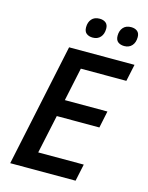

<svg xmlns="http://www.w3.org/2000/svg" viewBox="-133 -996 831 1078"><g transform="rotate(15 282.5 -457.0)"><path d="M34.2 0 185.1 -713.9H565.4L544.4 -615.2H279.8L238.8 -421.4H486.3L465.8 -323.2H218.3L170.4 -99.1H435.1L414.1 0ZM481.9 -800.8Q459.5 -800.8 445.3 -811.8Q431.2 -822.8 431.2 -847.7Q431.2 -877 447.3 -895.3Q463.4 -913.6 493.2 -913.6Q515.1 -913.6 528.8 -902.6Q542.5 -891.6 542.5 -868.7Q542.5 -837.4 526.1 -819.1Q509.8 -800.8 481.9 -800.8ZM298.8 -800.8Q276.4 -800.8 262.2 -811.8Q248 -822.8 248 -847.7Q248 -877 263.9 -895.3Q279.8 -913.6 309.6 -913.6Q332 -913.6 345.7 -902.6Q359.4 -891.6 359.4 -868.7Q359.4 -837.4 343 -819.1Q326.7 -800.8 298.8 -800.8Z"/></g></svg>

Font: Open Sans SemiBold
Style: Italic
Weight: 600
Italic angle: -12°
Designer: Monotype Design Team
Foundry: Monotype Imaging Inc.
Version: Version 3.003; ttfautohint (v1.8.4)